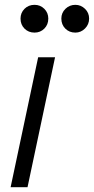

<svg xmlns="http://www.w3.org/2000/svg" viewBox="-20 -775 389 795"><path d="M123 -640Q98 -640 81.5 -656.5Q65 -673 65 -698Q65 -722 81.5 -738.5Q98 -755 123 -755Q147 -755 163.5 -738.5Q180 -722 180 -698Q180 -673 163.5 -656.5Q147 -640 123 -640ZM292 -640Q267 -640 250.5 -656.5Q234 -673 234 -698Q234 -722 251 -738.5Q268 -755 292 -755Q315 -755 332 -738.5Q349 -722 349 -698Q349 -674 332 -657Q315 -640 292 -640ZM24 0 138 -538H208L94 0Z"/></svg>

Font: Plus Jakarta Display Light
Style: Italic
Weight: 300
Italic angle: -12°
Designer: Gumpita Rahayu
Foundry: Tokotype Studio
Version: Version 1.000;hotconv 1.0.109;makeotfexe 2.5.65596